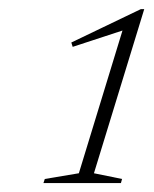

<svg xmlns="http://www.w3.org/2000/svg" viewBox="-20 -708 336 420"><path d="M152.5 -329 250 -648 259.5 -645 139 -605.5 136 -615 288 -688H295.5L185.5 -329L247 -316.5L244.5 -307.5H75L78 -316.5Z"/></svg>

Font: Newsreader 36pt ExtraLight
Style: Italic
Weight: 250
Italic angle: -17°
Designer: Hugues Gentile
Foundry: Production Type
Version: Version 1.003